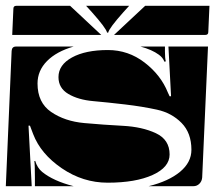

<svg xmlns="http://www.w3.org/2000/svg" viewBox="-20 -650 740 660"><path d="M0 -10 20 -475Q21 -490 35 -490H233Q174 -473 141.5 -440Q109 -407 109 -363Q109 -297 156 -265Q203 -233 269.5 -227Q336 -221 402.5 -217.5Q469 -214 516 -192Q563 -170 563 -119Q563 -75 504.5 -48.5Q446 -22 350 -22Q265 -22 192.5 -71.5Q120 -121 94 -189L83 -218H78L89 -10ZM181 -385Q181 -427 227.5 -452.5Q274 -478 351 -478Q421 -478 477 -435Q533 -392 557 -332L563 -319H568L559 -490H695L675 -40Q674 -27 665.5 -18.5Q657 -10 645 -10H491Q560 -27 599 -59.5Q638 -92 638 -135Q638 -193 604 -227.5Q570 -262 519.5 -273Q469 -284 409.5 -291Q350 -298 299.5 -302.5Q249 -307 215 -327Q181 -347 181 -385ZM98 -96 101 -97Q108 -73 125 -59Q163 -28 233 -10H100V-38Q100 -86 98 -96ZM463 -490H547V-472Q547 -450 550 -439L545 -438Q540 -452 526 -462Q503 -479 463 -490ZM22 -530 26 -620Q26 -630 36 -630H221L328 -530ZM372 -530 479 -630H700L696 -540Q696 -530 686 -530ZM276 -630H424L404 -608Q355 -553 352 -538H348Q345 -553 296 -608Z"/></svg>

Font: PrimecolorCV1
Style: Medium
Weight: 500
Designer: gluk
Foundry: gluk
Version: Version 0.672